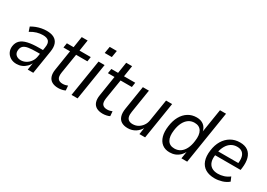

<svg xmlns="http://www.w3.org/2000/svg" viewBox="2 -1459 3094 2221"><g transform="rotate(30 1548.5 -348.0)"><path d="M186 9Q139 9 105 -12Q71 -33 54.5 -67.5Q38 -102 43 -144Q50 -195 81.5 -225.5Q113 -256 173 -270Q233 -284 325 -284H387L378 -229H326Q256 -229 213 -222Q170 -215 149 -196Q128 -177 124 -143Q118 -101 142.5 -77Q167 -53 209 -53Q244 -53 276 -70.5Q308 -88 331 -120Q354 -152 360 -196L380 -323Q390 -381 367.5 -407.5Q345 -434 289 -434Q249 -434 209 -422.5Q169 -411 125 -384L105 -443Q134 -461 167 -473.5Q200 -486 234.5 -492.5Q269 -499 302 -499Q362 -499 400 -478.5Q438 -458 453 -416.5Q468 -375 458 -313L408 0H334L351 -108H356Q340 -70 314 -44Q288 -18 255.5 -4.5Q223 9 186 9Z M745 9Q694 9 660.5 -10Q627 -29 614 -67Q601 -105 610 -160L652 -428H564L574 -490H664L687 -638H766L743 -490H893L884 -428H733L691 -168Q682 -109 701 -84Q720 -59 765 -59Q783 -59 800 -63Q817 -67 831 -73L836 -11Q820 -2 794.5 3.5Q769 9 745 9Z M1009 -612 1024 -702H1119L1104 -612ZM919 0 997 -490H1078L1000 0Z M1339 9Q1288 9 1254.5 -10Q1221 -29 1208 -67Q1195 -105 1204 -160L1246 -428H1158L1168 -490H1258L1281 -638H1360L1337 -490H1487L1478 -428H1327L1285 -168Q1276 -109 1295 -84Q1314 -59 1359 -59Q1377 -59 1394 -63Q1411 -67 1425 -73L1430 -11Q1414 -2 1388.5 3.5Q1363 9 1339 9Z M1673 9Q1622 9 1588.5 -11Q1555 -31 1542 -72.5Q1529 -114 1539 -175L1589 -490H1670L1621 -180Q1614 -139 1620.5 -112.5Q1627 -86 1647 -73Q1667 -60 1699 -60Q1739 -60 1771 -78.5Q1803 -97 1825 -128.5Q1847 -160 1853 -201L1899 -490H1980L1902 0H1826L1841 -102H1847Q1820 -49 1775 -20Q1730 9 1673 9Z M2232 9Q2171 9 2131 -22.5Q2091 -54 2075 -111.5Q2059 -169 2070 -246Q2080 -324 2111.5 -380.5Q2143 -437 2192.5 -468Q2242 -499 2306 -499Q2364 -499 2401 -469Q2438 -439 2448 -383L2444 -384L2495 -705H2576L2464 0H2387L2404 -109H2409Q2392 -70 2365 -43.5Q2338 -17 2304.5 -4Q2271 9 2232 9ZM2258 -57Q2304 -57 2338 -80.5Q2372 -104 2394 -148Q2416 -192 2423 -252Q2436 -339 2407.5 -386Q2379 -433 2315 -433Q2270 -433 2236 -409.5Q2202 -386 2180 -342.5Q2158 -299 2150 -238Q2138 -151 2166 -104Q2194 -57 2258 -57Z M2834 9Q2759 9 2710 -20.5Q2661 -50 2640.5 -107Q2620 -164 2631 -245Q2641 -323 2675 -379.5Q2709 -436 2762.5 -467.5Q2816 -499 2884 -499Q2950 -499 2990.5 -469.5Q3031 -440 3046 -385Q3061 -330 3051 -255L3047 -226H2690L2699 -282H3001L2982 -265Q2991 -323 2982.5 -361Q2974 -399 2948.5 -419Q2923 -439 2880 -439Q2836 -439 2801.5 -417.5Q2767 -396 2744.5 -356.5Q2722 -317 2712 -264L2709 -241Q2698 -180 2710.5 -139Q2723 -98 2756 -77Q2789 -56 2840 -56Q2878 -56 2917 -68Q2956 -80 2991 -107L3015 -51Q2978 -20 2929 -5.5Q2880 9 2834 9Z"/></g></svg>

Font: Nunito Sans 10pt SemiCondensed
Style: Italic
Weight: 400
Width: 4
Italic angle: -9°
Designer: Vernon Adams
Foundry: Vernon Adams
Version: Version 3.101;gftools[0.9.27]